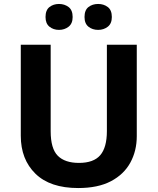

<svg xmlns="http://www.w3.org/2000/svg" viewBox="-20 -940 796 970"><path d="M671 -252Q671 -178 638.5 -118.5Q606 -59 540.5 -24.5Q475 10 375 10Q233 10 159 -62.5Q85 -135 85 -254V-714H236V-277Q236 -189 272 -153Q308 -117 379 -117Q453 -117 486.5 -156Q520 -195 520 -278V-714H671ZM210 -854Q210 -889 230 -904.5Q250 -920 278 -920Q306 -920 326.5 -904.5Q347 -889 347 -854Q347 -821 326.5 -805Q306 -789 278 -789Q250 -789 230 -805Q210 -821 210 -854ZM407 -854Q407 -889 427 -904.5Q447 -920 476 -920Q504 -920 524.5 -904.5Q545 -889 545 -854Q545 -821 524.5 -805Q504 -789 476 -789Q447 -789 427 -805Q407 -821 407 -854Z"/></svg>

Font: Noto Sans Kannada
Style: Bold
Weight: 700
Designer: Jelle Bosma - Monotype Design Team
Foundry: Monotype Imaging Inc.
Version: Version 2.005; ttfautohint (v1.8.4.7-5d5b)